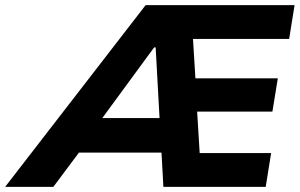

<svg xmlns="http://www.w3.org/2000/svg" viewBox="-94 -725 1166 745"><path d="M-74 0 471 -705H1049L1028 -574H594L652 -620L667 -376L601 -421H984L963 -292H608L668 -340L684 -79L621 -131H958L937 0H540L529 -199L570 -133H184L258 -194L113 0ZM504 -541 281 -237 275 -267H564L527 -232L510 -541Z"/></svg>

Font: Nunito Sans 7pt ExtraBold
Style: Italic
Weight: 800
Italic angle: -9°
Designer: Vernon Adams
Foundry: Vernon Adams
Version: Version 3.101;gftools[0.9.27]